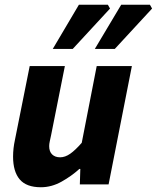

<svg xmlns="http://www.w3.org/2000/svg" viewBox="-20 -776 660 808"><path d="M152 12Q91 12 63 -21Q35 -54 35 -117Q35 -134 37 -152Q39 -170 43 -188L105 -498H253L195 -207Q192 -193 189.5 -181.5Q187 -170 187 -161Q187 -138 199.5 -126Q212 -114 233 -114Q254 -114 275.5 -129Q297 -144 324 -175L387 -498H535L437 0H316L318 -65H314Q281 -35 239 -11.5Q197 12 152 12ZM202 -570 312 -756H434L443 -740L286 -570ZM379 -570 490 -756H611L620 -740L463 -570Z"/></svg>

Font: Source Sans 3 ExtraLight ExtraBold
Style: Italic
Weight: 800
Italic angle: -11°
Version: Version 3.052;hotconv 1.1.0;makeotfexe 2.6.0